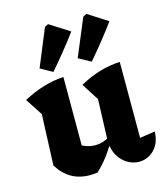

<svg xmlns="http://www.w3.org/2000/svg" viewBox="-119 -894 862 997"><g transform="rotate(-15 312.0 -396.0)"><path d="M542 -109 624 -121Q623 -78 606 -49Q589 -20 562.5 -5Q536 10 507 10Q476 10 447 -6Q418 -22 398 -53.5Q378 -85 375 -132L383 -360L324 -452Q430 -512 542 -517ZM282 8Q271 9 261 10Q251 11 241 11Q185 11 142.5 -13.5Q100 -38 70 -87L205 -172Q254 -132 310 -132Q347 -132 385 -154L390 -133Q367 -91 340 -56Q313 -21 282 8ZM70 -87 81 -360 21 -452Q134 -512 239 -517V-100ZM131 -592 214 -793 233 -803 340 -735Q306 -689 270 -644.5Q234 -600 196 -556ZM336 -592 420 -793 439 -803 545 -735Q511 -689 475.5 -644.5Q440 -600 402 -556Z"/></g></svg>

Font: Piazzolla Thin Black
Style: Regular
Weight: 900
Version: Version 2.005